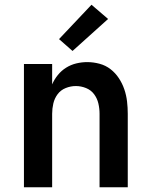

<svg xmlns="http://www.w3.org/2000/svg" viewBox="-20 -790 640 810"><path d="M81 0V-520H200V-434Q209 -455 224 -473.5Q239 -492 259 -504.5Q279 -517 302 -522.5Q325 -528 348 -528Q374 -528 400 -521Q426 -514 446.5 -498Q467 -482 481.5 -460Q496 -438 504.5 -413Q513 -388 516 -362Q519 -336 519 -310V0H400V-310Q400 -332 395 -353.5Q390 -375 377 -392.5Q364 -410 343 -418.5Q322 -427 300 -427Q278 -427 257 -418.5Q236 -410 223 -392.5Q210 -375 205 -353.5Q200 -332 200 -310V0ZM286 -575 229 -625 366 -770 436 -710Z"/></svg>

Font: Iosevka Fixed Extended
Style: Bold
Weight: 700
Width: 7
Monospace: yes
Designer: Belleve Invis
Foundry: Belleve Invis
Version: Version 24.1.1; ttfautohint (v1.8.4)